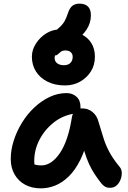

<svg xmlns="http://www.w3.org/2000/svg" viewBox="-20 -1024 703 1054"><path d="M205 10Q155 10 118 -10Q81 -30 60 -66.5Q39 -103 39 -151Q39 -201 55.5 -252.5Q72 -304 101 -351Q130 -398 169 -434.5Q208 -471 253 -492Q298 -513 345 -513Q378 -513 400 -493Q422 -473 422 -436Q422 -421 413.5 -412.5Q405 -404 391 -401Q325 -391 275 -351.5Q225 -312 196.5 -256.5Q168 -201 168 -141Q168 -120 171.5 -102.5Q175 -85 186 -58L123 -149Q147 -130 164.5 -123Q182 -116 207 -116Q263 -116 309 -184Q355 -252 375 -382Q379 -404 394 -416.5Q409 -429 430 -429Q464 -429 488 -409Q512 -389 520 -358Q535 -308 548 -266.5Q561 -225 581.5 -187.5Q602 -150 636 -109Q648 -95 648.5 -76Q649 -57 641.5 -37.5Q634 -18 619.5 -5.5Q605 7 584 7Q567 7 556.5 0.5Q546 -6 538 -15Q517 -42 500 -67.5Q483 -93 469 -123.5Q455 -154 443 -193.5Q431 -233 421 -286L468 -289Q450 -205 421.5 -147.5Q393 -90 357.5 -55.5Q322 -21 283 -5.5Q244 10 205 10ZM337 -555Q282 -555 241 -575.5Q200 -596 177.5 -631.5Q155 -667 155 -713Q155 -750 177 -784.5Q199 -819 233.5 -840.5Q268 -862 306 -862Q328 -862 342 -846Q356 -830 356 -807Q356 -792 347.5 -779.5Q339 -767 319 -758Q296 -746 288 -733Q280 -720 280 -705Q280 -687 294 -676.5Q308 -666 331 -666Q354 -666 366.5 -678.5Q379 -691 379 -712Q379 -728 368.5 -737.5Q358 -747 339 -747Q323 -747 314 -740Q305 -733 298.5 -726.5Q292 -720 284 -720Q253 -720 241 -730Q229 -740 229 -765Q229 -804 257 -829.5Q285 -855 336 -855Q388 -855 425 -837Q462 -819 481.5 -787.5Q501 -756 501 -713Q501 -667 479 -632Q457 -597 420 -576Q383 -555 337 -555ZM319 -782Q293 -782 280 -791.5Q267 -801 267 -816Q267 -831 275.5 -843Q284 -855 301 -869Q323 -888 333.5 -906Q344 -924 353 -952Q363 -982 378.5 -993Q394 -1004 416 -1004Q447 -1004 463 -988Q479 -972 479 -940Q479 -898 455.5 -862Q432 -826 395.5 -804Q359 -782 319 -782Z"/></svg>

Font: Shantell Sans SemiBold
Style: Regular
Weight: 600
Designer: Stephen Nixon, Anya Danilova, Shantell Martin
Foundry: Arrow Type
Version: Version 1.011;[c5ecc13dd]